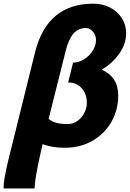

<svg xmlns="http://www.w3.org/2000/svg" viewBox="-33 -809 721 1067"><path d="M11.2 89.4 162.1 -519.5Q229.5 -788.6 485.8 -788.6Q538.1 -788.6 579.6 -766.6Q621.1 -744.6 644.5 -707.3Q668 -669.9 668 -625Q668 -564.9 629.6 -510.7Q591.3 -456.5 532.2 -421.9Q578.1 -401.4 601.1 -365.7Q624 -330.1 624 -276.9Q624 -200.2 587.4 -134Q550.8 -67.9 482.9 -27.8Q415 12.2 325.2 12.2Q259.3 12.2 203.6 -7.8Q184.6 74.7 175.3 123Q166 171.4 163.6 190.7Q161.1 210 158.7 238.3H-13.2Q-13.2 210.9 -6.6 174.1Q0 137.2 11.2 89.4ZM343.8 -119.6Q373 -119.6 397.5 -137Q421.9 -154.3 435.8 -181.9Q449.7 -209.5 449.7 -239.3Q449.7 -270 436.8 -295.7Q423.8 -321.3 400.1 -336.2Q376.5 -351.1 345.7 -350.6L373 -460.9Q404.3 -460.9 433.8 -479.2Q463.4 -497.6 481.9 -526.9Q500.5 -556.2 500.5 -586.9Q500.5 -603 492.7 -618.4Q484.9 -633.8 471.9 -643.6Q459 -653.3 444.8 -653.3Q402.8 -653.3 375.7 -622.8Q348.6 -592.3 332 -525.9L237.3 -148.4Q254.4 -133.3 279.8 -126.5Q305.2 -119.6 343.8 -119.6Z"/></svg>

Font: Lesson One Extra
Style: Italic
Weight: 800
Italic angle: -14°
Designer: But Ko, Victor Gaultney, Annie Olsen, Julie Remington, Don Collingsworth, Eric Hays, Becca Hirsbrunner
Version: Version 1.100